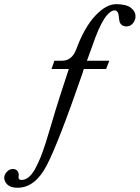

<svg xmlns="http://www.w3.org/2000/svg" viewBox="-63 -718 662 910"><path d="M486.8 -698.2Q534.7 -698.2 556.9 -681.4Q579.1 -664.6 579.1 -641.1Q579.1 -632.8 578.1 -629.9Q574.2 -614.3 563 -603.5Q551.8 -592.8 537.1 -592.8Q509.3 -592.8 502.9 -618.2Q502 -622.1 501 -632.3Q500 -642.6 498.8 -649.7Q497.6 -656.7 492.7 -662.8Q487.8 -668.9 480 -668.9Q472.2 -668.9 463.4 -663.6Q454.6 -658.2 443.1 -645Q431.6 -631.8 417.5 -605.2Q403.3 -578.6 389.2 -541L349.1 -430.2H455.1L439.9 -391.1H334L329.1 -374Q213.4 -39.1 158.2 66.4Q103 171.9 20 171.9Q-12.7 171.9 -27.8 157Q-43 142.1 -43 124Q-43 122.6 -42.5 120.1Q-42 117.7 -42 116.2Q-38.6 104 -27.6 93.5Q-16.6 83 -2.9 83Q20 83 24.9 104Q25.9 105 25.9 108.9Q25.9 111.3 25.4 116.2Q24.9 121.1 24.9 123Q24.9 134.8 39.1 134.8Q56.6 134.8 72.5 122.1Q88.4 109.4 102.3 84.5Q116.2 59.6 128.2 30.3Q140.1 1 153.1 -39.6Q166 -80.1 176.5 -116Q187 -151.9 200.9 -198Q214.8 -244.1 226.1 -277.8L263.2 -391.1H181.2L194.8 -430.2H231Q277.3 -430.2 297.9 -482.9Q336.4 -587.9 388.2 -643.1Q439.9 -698.2 486.8 -698.2Z"/></svg>

Font: Common Serif
Style: Italic
Weight: 400
Italic angle: -12°
Designer: Philipp H. Poll, Khaled Hosny
Foundry: Stefan Peev, Context Ltd.
Version: Version 1.026